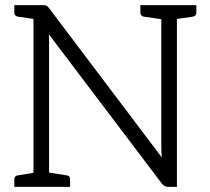

<svg xmlns="http://www.w3.org/2000/svg" viewBox="-20 -731 823 751"><path d="M748 -682Q748 -669 735 -666L672 -657V0H638Q623 0 613 -13L171 -597Q172 -586 172 -562V-56L241 -45Q254 -44 254 -29V0H36V-29Q36 -43 49 -45L111 -55V-657L49 -666Q36 -669 36 -682V-711H147Q157 -711 162 -708.5Q167 -706 172 -699L613 -115Q611 -137 611 -151V-656L542 -666Q529 -669 529 -682V-711H748Z"/></svg>

Font: Aleo Light
Style: Regular
Weight: 300
Designer: Alessio Laiso
Foundry: Alessio Laiso
Version: Version 2.000